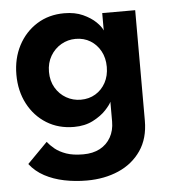

<svg xmlns="http://www.w3.org/2000/svg" viewBox="-49 -467 651 731"><g transform="rotate(-5 277.0 -101.0)"><path d="M254 219.5Q209 219.5 167.8 211Q126.5 202.5 93 184.5Q59.5 166.5 37 137.5L114 59.5Q124.5 73 141.2 86.8Q158 100.5 184 109.8Q210 119 249 119Q286 119 312.8 104.8Q339.5 90.5 354.2 64.5Q369 38.5 369 4V-7.5H493.5V11.5Q493.5 79.5 461.5 126Q429.5 172.5 375.5 196Q321.5 219.5 254 219.5ZM369 0V-71.5Q364.5 -60.5 346 -40.5Q327.5 -20.5 296.2 -4.2Q265 12 223 12Q164 12 118.5 -16.2Q73 -44.5 47.2 -93.8Q21.5 -143 21.5 -205Q21.5 -267 47.2 -316.2Q73 -365.5 118.5 -394Q164 -422.5 223 -422.5Q264 -422.5 294.2 -408.8Q324.5 -395 343.2 -376.8Q362 -358.5 367.5 -344V-410.5H493.5V0ZM146 -205Q146 -170.5 161.5 -144.2Q177 -118 202.5 -103.5Q228 -89 258 -89Q289.5 -89 314 -103.8Q338.5 -118.5 352.8 -144.8Q367 -171 367 -205Q367 -239 352.8 -265.2Q338.5 -291.5 314 -306.5Q289.5 -321.5 258 -321.5Q228 -321.5 202.5 -306.8Q177 -292 161.5 -265.8Q146 -239.5 146 -205Z"/></g></svg>

Font: League Spartan Thin SemiBold
Style: Regular
Weight: 600
Version: Version 2.002